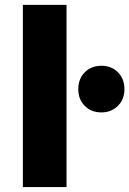

<svg xmlns="http://www.w3.org/2000/svg" viewBox="-20 -762 527 782"><path d="M73.2 -742.2H251V0H73.2ZM393.1 -494.1Q434.1 -494.1 460.4 -467.5Q486.8 -440.9 486.8 -398.9Q486.8 -357.4 460.2 -330.8Q433.6 -304.2 393.1 -304.2Q351.6 -304.2 325.2 -330.8Q298.8 -357.4 298.8 -398.9Q298.8 -440.9 325.2 -467.5Q351.6 -494.1 393.1 -494.1Z"/></svg>

Font: Montserrat-Arabic
Style: Bold
Weight: 700
Designer: Mohamed Gaber
Foundry: Kief Type Foundry
Version: Version 5.008;PS 005.008;hotconv 1.0.88;makeotf.lib2.5.64775